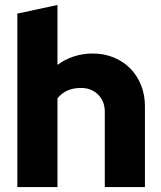

<svg xmlns="http://www.w3.org/2000/svg" viewBox="-20 -755 651 775"><path d="M50 0V-700Q91 -709 131 -717.5Q171 -726 212 -735V-493Q241 -515 277.5 -527Q314 -539 354 -539Q400 -539 439 -523Q478 -507 506 -478.5Q534 -450 549.5 -411Q565 -372 565 -326V0H403V-261V-304Q403 -346 376 -373Q349 -400 307 -400Q245 -400 212 -358V0Z"/></svg>

Font: Rosa Sans Black
Style: Regular
Weight: 900
Designer: Pentagram / MCKL
Foundry: Pentagram / MCKL
Version: Version 1.005;September 16, 2019;FontCreator 11.5.0.2425 64-